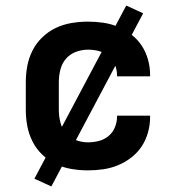

<svg xmlns="http://www.w3.org/2000/svg" viewBox="-20 -606 640 692"><path d="M297 8Q267 8 237.5 3Q208 -2 181.5 -14.5Q155 -27 133 -48Q111 -69 97.5 -95.5Q84 -122 78.5 -151Q73 -180 73 -210V-310Q73 -340 78.5 -369Q84 -398 97.5 -424.5Q111 -451 133 -472Q155 -493 181.5 -505.5Q208 -518 237.5 -523Q267 -528 297 -528Q325 -528 352.5 -524Q380 -520 405.5 -509.5Q431 -499 453.5 -481.5Q476 -464 491 -441Q506 -418 513.5 -391Q521 -364 521 -336V-331H402V-333Q402 -353 394.5 -372Q387 -391 371.5 -404Q356 -417 336.5 -422Q317 -427 297 -427Q275 -427 253.5 -419Q232 -411 217.5 -394Q203 -377 197.5 -354.5Q192 -332 192 -310V-210Q192 -188 197.5 -165.5Q203 -143 217.5 -126Q232 -109 253.5 -101Q275 -93 297 -93Q317 -93 336.5 -98Q356 -103 371.5 -116Q387 -129 394.5 -148Q402 -167 402 -187V-189H521V-184Q521 -156 513.5 -129Q506 -102 491 -79Q476 -56 453.5 -38.5Q431 -21 405.5 -10.5Q380 0 352.5 4Q325 8 297 8ZM165 66 104 38 435 -586 496 -558Z"/></svg>

Font: Iosevka Extended
Style: Bold
Weight: 700
Width: 7
Monospace: yes
Designer: Belleve Invis
Foundry: Belleve Invis
Version: Version 32.5.0; ttfautohint (v1.8.4)